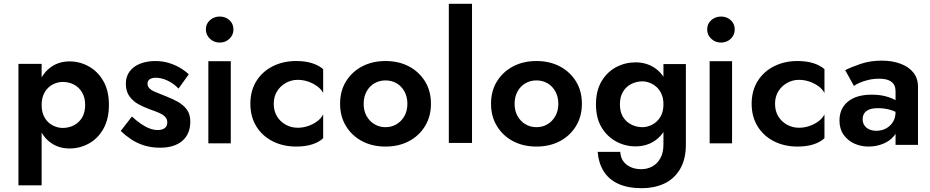

<svg xmlns="http://www.w3.org/2000/svg" viewBox="-20 -776 4893 1010"><path d="M199 199V-440H77V199ZM553 -224Q553 -298 524 -349Q495 -400 447.5 -426.5Q400 -453 346 -453Q291 -453 250 -424.5Q209 -396 187 -345Q165 -294 165 -224Q165 -154 187 -102.5Q209 -51 250 -23Q291 5 346 5Q400 5 447.5 -21Q495 -47 524 -98.5Q553 -150 553 -224ZM428 -224Q428 -185 412 -158Q396 -131 369 -117Q342 -103 310 -103Q283 -103 257 -116.5Q231 -130 215 -157Q199 -184 199 -224Q199 -263 215 -290.5Q231 -318 257 -331.5Q283 -345 310 -345Q342 -345 369 -331Q396 -317 412 -289.5Q428 -262 428 -224Z M674 -163 615 -87Q639 -64 669.5 -43.5Q700 -23 738 -11Q776 1 822 1Q897 1 939 -35Q981 -71 981 -136Q981 -175 963 -199.5Q945 -224 915.5 -240.5Q886 -257 852 -270Q823 -282 801 -290.5Q779 -299 767.5 -310Q756 -321 756 -335Q756 -351 767.5 -359Q779 -367 800 -367Q831 -367 863.5 -351Q896 -335 919 -310L973 -385Q952 -405 925 -420.5Q898 -436 866 -445.5Q834 -455 797 -455Q754 -455 718.5 -441.5Q683 -428 662.5 -401Q642 -374 642 -336Q642 -296 660.5 -270Q679 -244 707 -228.5Q735 -213 765 -202Q797 -191 817.5 -182Q838 -173 849 -161Q860 -149 860 -132Q860 -113 847 -102.5Q834 -92 809 -92Q790 -92 769 -99.5Q748 -107 724.5 -122.5Q701 -138 674 -163Z M1063 -621Q1063 -592 1084.5 -572Q1106 -552 1136 -552Q1166 -552 1187 -572Q1208 -592 1208 -621Q1208 -651 1187 -670Q1166 -689 1136 -689Q1106 -689 1084.5 -670Q1063 -651 1063 -621ZM1076 -454V-22H1194V-454Z M1420 -230Q1420 -267 1437 -295Q1454 -323 1483 -339.5Q1512 -356 1546 -356Q1573 -356 1599 -347.5Q1625 -339 1647 -323.5Q1669 -308 1680 -287V-412Q1658 -432 1622 -443.5Q1586 -455 1538 -455Q1469 -455 1414 -427Q1359 -399 1328 -348.5Q1297 -298 1297 -230Q1297 -163 1328 -112Q1359 -61 1414 -33Q1469 -5 1538 -5Q1586 -5 1622 -16.5Q1658 -28 1680 -49V-174Q1669 -153 1648 -137.5Q1627 -122 1600.5 -113Q1574 -104 1546 -104Q1512 -104 1483 -120Q1454 -136 1437 -164Q1420 -192 1420 -230Z M1769 -230Q1769 -163 1800.5 -112Q1832 -61 1885.5 -33Q1939 -5 2008 -5Q2077 -5 2130.5 -33Q2184 -61 2215.5 -112Q2247 -163 2247 -230Q2247 -298 2215.5 -348.5Q2184 -399 2130.5 -427Q2077 -455 2008 -455Q1939 -455 1885.5 -427Q1832 -399 1800.5 -348.5Q1769 -298 1769 -230ZM1893 -230Q1893 -267 1908.5 -295Q1924 -323 1950 -338Q1976 -353 2008 -353Q2040 -353 2066 -338Q2092 -323 2107.5 -295Q2123 -267 2123 -230Q2123 -193 2107.5 -165.5Q2092 -138 2066 -122.5Q2040 -107 2008 -107Q1976 -107 1950 -122.5Q1924 -138 1908.5 -165.5Q1893 -193 1893 -230Z M2341 -756V-24H2463V-756Z M2563 -230Q2563 -163 2594.5 -112Q2626 -61 2679.5 -33Q2733 -5 2802 -5Q2871 -5 2924.5 -33Q2978 -61 3009.5 -112Q3041 -163 3041 -230Q3041 -298 3009.5 -348.5Q2978 -399 2924.5 -427Q2871 -455 2802 -455Q2733 -455 2679.5 -427Q2626 -399 2594.5 -348.5Q2563 -298 2563 -230ZM2687 -230Q2687 -267 2702.5 -295Q2718 -323 2744 -338Q2770 -353 2802 -353Q2834 -353 2860 -338Q2886 -323 2901.5 -295Q2917 -267 2917 -230Q2917 -193 2901.5 -165.5Q2886 -138 2860 -122.5Q2834 -107 2802 -107Q2770 -107 2744 -122.5Q2718 -138 2702.5 -165.5Q2687 -193 2687 -230Z M3124 23Q3128 79 3154.5 123Q3181 167 3231.5 190.5Q3282 214 3358 214Q3420 214 3472.5 190.5Q3525 167 3556.5 115Q3588 63 3588 -17V-439H3470V-17Q3470 28 3453.5 57Q3437 86 3410.5 100Q3384 114 3354 114Q3321 114 3296.5 102.5Q3272 91 3258 71Q3244 51 3243 23ZM3115 -227Q3115 -155 3144.5 -106Q3174 -57 3221.5 -31.5Q3269 -6 3323 -6Q3377 -6 3419 -32Q3461 -58 3485 -107.5Q3509 -157 3509 -227Q3509 -297 3485 -346.5Q3461 -396 3419 -422Q3377 -448 3323 -448Q3269 -448 3221.5 -423Q3174 -398 3144.5 -348.5Q3115 -299 3115 -227ZM3241 -227Q3241 -266 3257 -293Q3273 -320 3300.5 -334Q3328 -348 3359 -348Q3379 -348 3399 -340Q3419 -332 3435 -317Q3451 -302 3460.5 -279.5Q3470 -257 3470 -227Q3470 -187 3453.5 -160.5Q3437 -134 3411.5 -120.5Q3386 -107 3359 -107Q3328 -107 3300.5 -121Q3273 -135 3257 -161.5Q3241 -188 3241 -227Z M3700 -621Q3700 -592 3721.5 -572Q3743 -552 3773 -552Q3803 -552 3824 -572Q3845 -592 3845 -621Q3845 -651 3824 -670Q3803 -689 3773 -689Q3743 -689 3721.5 -670Q3700 -651 3700 -621ZM3713 -454V-22H3831V-454Z M4057 -230Q4057 -267 4074 -295Q4091 -323 4120 -339.5Q4149 -356 4183 -356Q4210 -356 4236 -347.5Q4262 -339 4284 -323.5Q4306 -308 4317 -287V-412Q4295 -432 4259 -443.5Q4223 -455 4175 -455Q4106 -455 4051 -427Q3996 -399 3965 -348.5Q3934 -298 3934 -230Q3934 -163 3965 -112Q3996 -61 4051 -33Q4106 -5 4175 -5Q4223 -5 4259 -16.5Q4295 -28 4317 -49V-174Q4306 -153 4285 -137.5Q4264 -122 4237.5 -113Q4211 -104 4183 -104Q4149 -104 4120 -120Q4091 -136 4074 -164Q4057 -192 4057 -230Z M4518 -148Q4518 -167 4526.5 -180Q4535 -193 4553 -200Q4571 -207 4599 -207Q4634 -207 4665.5 -197.5Q4697 -188 4722 -169V-225Q4713 -237 4691.5 -249Q4670 -261 4638.5 -269.5Q4607 -278 4565 -278Q4485 -278 4440.5 -241.5Q4396 -205 4396 -142Q4396 -98 4417.5 -67.5Q4439 -37 4473.5 -21Q4508 -5 4549 -5Q4588 -5 4624 -19Q4660 -33 4683 -61Q4706 -89 4706 -131L4691 -187Q4691 -156 4677 -134Q4663 -112 4640.5 -100Q4618 -88 4590 -88Q4570 -88 4553.5 -95Q4537 -102 4527.5 -116Q4518 -130 4518 -148ZM4472 -324Q4481 -331 4500.5 -340Q4520 -349 4547.5 -355.5Q4575 -362 4605 -362Q4625 -362 4640.5 -358.5Q4656 -355 4668 -346.5Q4680 -338 4685.5 -325.5Q4691 -313 4691 -295V-14H4809V-320Q4809 -364 4784.5 -394.5Q4760 -425 4716.5 -441Q4673 -457 4618 -457Q4558 -457 4509 -440.5Q4460 -424 4426 -407Z"/></svg>

Font: SpinnyJost
Style: Regular
Weight: 600
Version: Version 3.710